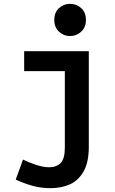

<svg xmlns="http://www.w3.org/2000/svg" viewBox="-20 -791 600 1001"><path d="M244 190Q194 190 149 177.5Q104 165 62 145L100 41Q128 55 166.5 68Q205 81 236 81Q274 81 296 59Q318 37 318 -21V-420H106V-524H443V-26Q443 55 416 102.5Q389 150 344.5 170Q300 190 244 190ZM345 -603Q312 -603 287.5 -626Q263 -649 263 -687Q263 -726 287.5 -748.5Q312 -771 345 -771Q379 -771 403.5 -748.5Q428 -726 428 -687Q428 -649 403.5 -626Q379 -603 345 -603Z"/></svg>

Font: Ubuntu Sans Mono SemiBold
Style: Regular
Weight: 600
Monospace: yes
Designer: Dalton Maag Ltd
Foundry: Dalton Maag Ltd
Version: Version 1.006